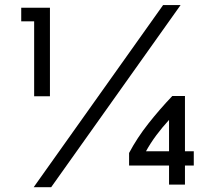

<svg xmlns="http://www.w3.org/2000/svg" viewBox="-20 -747 870 777"><path d="M116.2 10.7 640.1 -726.6H710.9L187 10.7ZM664.1 0V-77.1H502.4V-127.9Q534.7 -189 580.6 -247.1Q626.5 -305.2 677.2 -358.4H728.5V-134.8H764.2V-77.1H728.5V0ZM664.1 -134.8V-261.7Q636.7 -231.9 612.5 -199.5Q588.4 -167 570.8 -134.8ZM182.1 -357.4H118.2V-660.6H65.9V-715.8H182.1Z"/></svg>

Font: Arian AMU
Style: Regular
Weight: 400
Designer: Ruben Hakobyan (Tarumian)
Foundry: Ruben Hakobyan (Tarumian)
Version: Version 4.003